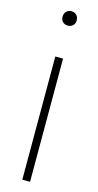

<svg xmlns="http://www.w3.org/2000/svg" viewBox="-118 -778 413 813"><g transform="rotate(15 89.0 -371.5)"><path d="M72 0V-540H106V0ZM89 -680Q75.5 -680 66.8 -688.5Q58 -697 58 -711Q58 -725.5 66.8 -734.2Q75.5 -743 89 -743Q102.5 -743 111.2 -734.2Q120 -725.5 120 -711Q120 -697 111.2 -688.5Q102.5 -680 89 -680Z"/></g></svg>

Font: Encode Sans Condensed Thin
Style: Regular
Weight: 100
Width: 3
Designer: Multiple Designers
Foundry: Impallari Type
Version: Version 3.000; ttfautohint (v1.8.3) -l 8 -r 50 -G 200 -x 14 